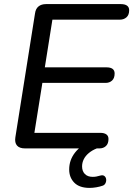

<svg xmlns="http://www.w3.org/2000/svg" viewBox="-20 -725 651 938"><path d="M102 0Q75 0 63 -14Q51 -28 55 -54L151 -659Q154 -682 168 -693.5Q182 -705 205 -705H570Q590 -705 600.5 -697.5Q611 -690 611 -675Q611 -652 598 -640.5Q585 -629 566 -629H236L199 -396H500Q520 -396 530 -388.5Q540 -381 540 -366Q540 -343 527.5 -331.5Q515 -320 496 -320H187L148 -76H470Q489 -76 499.5 -68.5Q510 -61 510 -46Q510 -23 497.5 -11.5Q485 0 466 0ZM418 193Q368 193 343 167.5Q318 142 318 103Q318 57 346.5 20.5Q375 -16 426 -37L453 0Q430 9 413.5 23Q397 37 389 53.5Q381 70 381 88Q381 111 394.5 125Q408 139 433 139Q442 139 450.5 137.5Q459 136 469 133Q482 129 489.5 134.5Q497 140 498.5 150Q500 160 495.5 169.5Q491 179 482 182Q468 187 450.5 190Q433 193 418 193Z"/></svg>

Font: Nunito Medium
Style: Italic
Weight: 500
Designer: Vernon Adams
Foundry: Vernon Adams
Version: Version 3.601